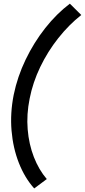

<svg xmlns="http://www.w3.org/2000/svg" viewBox="-20 -867 469 1060"><path d="M168.9 173.3Q116.7 115.2 84.2 32.7Q51.8 -49.8 43.7 -146.2Q35.6 -242.7 55.7 -343.8Q76.2 -443.8 121.6 -538.1Q167 -632.3 229.7 -711.9Q292.5 -791.5 365.7 -846.7L428.7 -784.2Q360.4 -730.5 301.8 -656.5Q243.2 -582.5 202.1 -497.1Q161.1 -411.6 143.6 -322.3Q126 -235.4 132.8 -152.8Q139.6 -70.3 167 0Q194.3 70.3 238.3 121.6Z"/></svg>

Font: Reddit Sans SemiBold
Style: Italic
Weight: 600
Italic angle: -11.25°
Designer: Stephen Hutchings
Version: Version 1.013